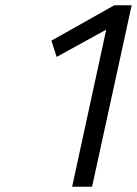

<svg xmlns="http://www.w3.org/2000/svg" viewBox="-20 -712 522 732"><path d="M196 -495 385 -599 255 0H331L482 -692H416L176 -557Z"/></svg>

Font: RazerF5
Style: Italic
Weight: 400
Foundry: Razer Inc.
Version: Version 2